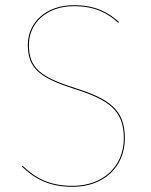

<svg xmlns="http://www.w3.org/2000/svg" viewBox="-20 -710 580 739"><path d="M264.1 -690.1C157.5 -690.1 87.2 -623.9 87.2 -537.6C87.2 -446.6 131.6 -410.9 268.7 -367C396.6 -326.1 456.6 -286.4 456.6 -178.3C456.6 -69.9 377.1 5.2 259.7 5.2C168.3 5.2 115.3 -25.8 66.3 -72.6L63.9 -69.3C113.4 -22.1 168 9.1 259.8 9.1C380.1 9.1 460.6 -68 460.6 -178.3C460.6 -288.5 399.8 -329.8 270.4 -370.8C133.6 -414.3 91.3 -449.2 91.3 -537.6C91.3 -621.1 159.7 -686.2 264.1 -686.2C344.1 -686.2 392.9 -660.7 435.4 -622.1L437.8 -625.6C395.2 -663.1 347.1 -690.1 264.1 -690.1Z"/></svg>

Font: Fira Sans Four
Style: Regular
Weight: 100
Designer: Carrois Corporate & Edenspiekermann AG
Foundry: Carrois Corporate GbR & Edenspiekermann AG
Version: Version 4.203;PS 004.203;hotconv 1.0.88;makeotf.lib2.5.64775